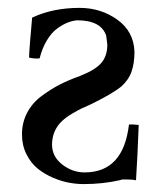

<svg xmlns="http://www.w3.org/2000/svg" viewBox="-20 -460 415 490"><path d="M334 -141.1Q331.1 -62 327.1 0Q318.4 -2 303.2 -2H293.9Q291 -2 285.2 0Q242.2 9.8 192.9 9.8Q175.8 9.8 156.5 6.3Q137.2 2.9 115.5 -6.3Q93.8 -15.6 76.4 -29.5Q59.1 -43.5 47.6 -66.2Q36.1 -88.9 36.1 -117.2Q36.1 -147 49.1 -171.9Q62 -196.8 85.4 -214.4Q108.9 -231.9 131.6 -243.7Q154.3 -255.4 184.1 -266.1Q222.7 -281.2 238.3 -299.1Q253.9 -316.9 253.9 -346.2Q253.9 -348.6 251 -369.1Q237.8 -408.2 176.8 -408.2Q165 -407.2 152.6 -402.3Q140.1 -397.5 126 -387.2Q111.8 -377 99.9 -357.4Q87.9 -337.9 81.1 -311Q68.4 -309.6 54.2 -313Q54.7 -335.9 62 -415Q114.7 -439.9 183.1 -439.9Q237.3 -439.9 279.3 -409.9Q321.3 -379.9 323.2 -328.1Q323.2 -299.3 315.9 -277.8Q308.6 -256.3 289.1 -238.8Q266.6 -220.7 211.9 -193.8Q185.1 -182.6 170.9 -173.8Q139.2 -156.7 126 -136.5Q112.8 -116.2 112.8 -90.8Q112.8 -60.5 138.7 -40.3Q164.6 -20 195.8 -20Q294.9 -20 309.1 -142.1Q317.4 -143.1 334 -141.1Z"/></svg>

Font: Common Serif News
Style: Regular
Weight: 450
Designer: Philipp H. Poll, Khaled Hosny
Foundry: Stefan Peev, Context Ltd.
Version: Version 1.026